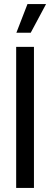

<svg xmlns="http://www.w3.org/2000/svg" viewBox="-20 -930 248 950"><path d="M60 0V-698H148V0ZM132 -768H61L116 -910H208Z"/></svg>

Font: Bricolage Grotesque Condensed
Style: Regular
Weight: 400
Width: 3
Designer: Mathieu Triay
Foundry: Atelier Triay
Version: Version 1.000;gftools[0.9.30]